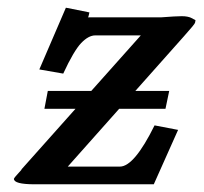

<svg xmlns="http://www.w3.org/2000/svg" viewBox="-20 -478 528 498"><path d="M487.8 -425.8V-424.8L486.8 -425.8ZM211.9 -445.8Q209.5 -433.1 208 -433.1H398.9Q436.5 -436 451.2 -436Q460 -436 465.8 -434.8Q471.7 -433.6 474.9 -432.1Q478 -430.7 486.8 -425.8Q486.8 -421.9 485.8 -418.9Q485.8 -416 457 -383.8L331.1 -242.2H418.9L409.2 -195.8H289.1L155.8 -45.9H291Q328.1 -45.9 380.9 -152.8L441.9 -141.1L378.9 0H69.8Q16.1 0 16.1 -14.2Q16.1 -16.6 36.1 -38.1H35.2L175.8 -195.8H95.2L104 -242.2H216.8L345.2 -386.2H227.1Q209.5 -386.2 190.4 -366.2Q171.4 -346.2 144 -287.1L82 -297.9L150.9 -458Z"/></svg>

Font: Linux Libertine G
Style: Bold Italic
Weight: 700
Italic angle: -11.5°
Designer: Philipp H. Poll
Foundry: Philipp H. Poll
Version: Version 4.1.0